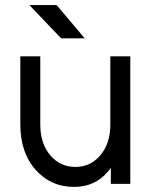

<svg xmlns="http://www.w3.org/2000/svg" viewBox="-20 -721 603 753"><path d="M59.7 -500V-234Q59.7 -122.7 119 -55.8Q179 12 269.8 12Q353.5 12 403.8 -48.8Q406.2 -51.8 409.2 -55.3Q412.3 -58.8 414.7 -62.8V0H491V-500H412.7V-232.7Q412.7 -157.7 373.2 -111.7Q334.5 -66.3 275.8 -66.3Q216.2 -66.3 177.5 -111.7Q138 -157.7 138 -232.7V-500ZM219.7 -570.7H312.3L202.2 -701H95.3Z"/></svg>

Font: Unageo Variable
Style: Regular
Weight: 300
Designer: Richard Sepsi
Foundry: Richard Sepsi
Version: Version 2.200